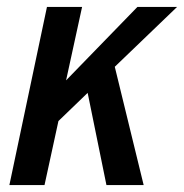

<svg xmlns="http://www.w3.org/2000/svg" viewBox="-20 -532 529 552"><path d="M310 -340 393 0H286L232 -265L148 -184L108 0H7L115 -512H216L170 -301L375 -512H489Z"/></svg>

Font: Decalotype Medium Italic
Style: Regular
Weight: 500
Italic angle: -12°
Designer: Alfredo Marco Pradil
Foundry: Alfredo Marco Pradil
Version: Version 1.0